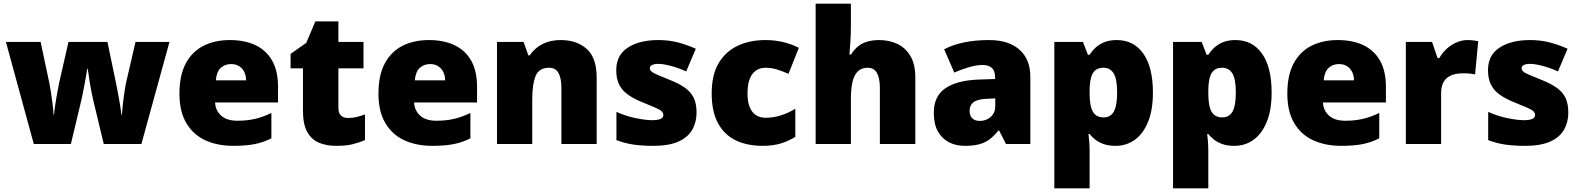

<svg xmlns="http://www.w3.org/2000/svg" viewBox="-20 -780 8555 1040"><path d="M484 -242Q480 -261 475 -284.5Q470 -308 466.5 -332Q463 -356 460 -376Q457 -396 455 -407H452Q451 -396 447.5 -376Q444 -356 439.5 -331.5Q435 -307 430 -281.5Q425 -256 420 -235L364 0H163L12 -553H200L245 -341Q250 -318 255 -285.5Q260 -253 264.5 -219.5Q269 -186 270 -159H273Q274 -179 278 -205Q282 -231 286.5 -257Q291 -283 295 -303Q299 -323 300 -330L351 -553H562L609 -327Q613 -308 618.5 -278.5Q624 -249 629.5 -217Q635 -185 637 -159H640Q642 -186 646 -220.5Q650 -255 655 -287.5Q660 -320 665 -341L714 -553H898L746 0H542Z M1225 -563Q1306 -563 1364.5 -535Q1423 -507 1454.5 -451Q1486 -395 1486 -310V-225H1145Q1147 -182 1177.5 -154Q1208 -126 1266 -126Q1318 -126 1361 -136Q1404 -146 1450 -168V-31Q1410 -10 1362.5 0Q1315 10 1243 10Q1159 10 1093.5 -19.5Q1028 -49 990 -112Q952 -175 952 -273Q952 -373 986.5 -437Q1021 -501 1082.5 -532Q1144 -563 1225 -563ZM1232 -433Q1198 -433 1175.5 -412Q1153 -391 1149 -345H1313Q1313 -370 1303.5 -389.5Q1294 -409 1276 -421Q1258 -433 1232 -433Z M1865 -141Q1891 -141 1912.5 -146.5Q1934 -152 1957 -160V-21Q1926 -8 1891 1Q1856 10 1802 10Q1748 10 1707.5 -7Q1667 -24 1644 -65.5Q1621 -107 1621 -182V-410H1554V-488L1639 -548L1688 -664H1813V-553H1949V-410H1813V-195Q1813 -168 1826.5 -154.5Q1840 -141 1865 -141Z M2303 -563Q2384 -563 2442.5 -535Q2501 -507 2532.5 -451Q2564 -395 2564 -310V-225H2223Q2225 -182 2255.5 -154Q2286 -126 2344 -126Q2396 -126 2439 -136Q2482 -146 2528 -168V-31Q2488 -10 2440.5 0Q2393 10 2321 10Q2237 10 2171.5 -19.5Q2106 -49 2068 -112Q2030 -175 2030 -273Q2030 -373 2064.5 -437Q2099 -501 2160.5 -532Q2222 -563 2303 -563ZM2310 -433Q2276 -433 2253.5 -412Q2231 -391 2227 -345H2391Q2391 -370 2381.5 -389.5Q2372 -409 2354 -421Q2336 -433 2310 -433Z M3018 -563Q3104 -563 3158 -515Q3212 -467 3212 -360V0H3021V-302Q3021 -357 3005 -385Q2989 -413 2954 -413Q2900 -413 2881.5 -369Q2863 -325 2863 -242V0H2672V-553H2816L2842 -480H2849Q2867 -506 2891.5 -524.5Q2916 -543 2947.5 -553Q2979 -563 3018 -563Z M3753 -170Q3753 -118 3729.5 -77Q3706 -36 3654.5 -13Q3603 10 3519 10Q3460 10 3413.5 3.5Q3367 -3 3319 -21V-174Q3372 -150 3426 -139.5Q3480 -129 3511 -129Q3543 -129 3558 -136Q3573 -143 3573 -157Q3573 -169 3563 -178Q3553 -187 3527.5 -198Q3502 -209 3455 -228Q3409 -247 3378.5 -269.5Q3348 -292 3333 -323.5Q3318 -355 3318 -400Q3318 -481 3380.5 -522Q3443 -563 3546 -563Q3601 -563 3649 -551Q3697 -539 3749 -516L3697 -393Q3656 -412 3614 -423Q3572 -434 3547 -434Q3525 -434 3512.5 -428Q3500 -422 3500 -411Q3500 -401 3508.5 -393Q3517 -385 3541 -375Q3565 -365 3611 -346Q3659 -327 3690.5 -304.5Q3722 -282 3737.5 -250.5Q3753 -219 3753 -170Z M4111 10Q4027 10 3965 -20Q3903 -50 3869 -113Q3835 -176 3835 -274Q3835 -375 3873 -438.5Q3911 -502 3976.5 -532.5Q4042 -563 4126 -563Q4177 -563 4222.5 -552Q4268 -541 4307 -521L4251 -380Q4217 -395 4187.5 -404Q4158 -413 4126 -413Q4097 -413 4075 -398Q4053 -383 4041 -352.5Q4029 -322 4029 -275Q4029 -227 4041.5 -198Q4054 -169 4076 -155.5Q4098 -142 4127 -142Q4168 -142 4209.5 -155Q4251 -168 4288 -191V-39Q4254 -17 4211 -3.5Q4168 10 4111 10Z M4589 -652Q4589 -591 4586 -549Q4583 -507 4581 -485H4590Q4608 -514 4630.5 -531Q4653 -548 4681 -555.5Q4709 -563 4742 -563Q4797 -563 4841 -542Q4885 -521 4911.5 -476.5Q4938 -432 4938 -360V0H4746V-302Q4746 -357 4730 -385Q4714 -413 4680 -413Q4646 -413 4626 -393Q4606 -373 4597.5 -335.5Q4589 -298 4589 -243V0H4398V-760H4589Z M5338 -563Q5443 -563 5502 -511Q5561 -459 5561 -363V0H5429L5392 -73H5388Q5365 -44 5340.5 -25.5Q5316 -7 5284 1.5Q5252 10 5206 10Q5158 10 5120 -9.5Q5082 -29 5060 -68.5Q5038 -108 5038 -169Q5038 -258 5099.5 -301Q5161 -344 5278 -349L5370 -352V-360Q5370 -397 5352 -412.5Q5334 -428 5303 -428Q5270 -428 5230 -416.5Q5190 -405 5149 -387L5094 -513Q5142 -538 5202.5 -550.5Q5263 -563 5338 -563ZM5327 -245Q5275 -243 5253.5 -226.5Q5232 -210 5232 -180Q5232 -152 5247 -138.5Q5262 -125 5287 -125Q5322 -125 5346.5 -147Q5371 -169 5371 -204V-247Z M6029 -563Q6121 -563 6173 -489.5Q6225 -416 6225 -278Q6225 -184 6198.5 -119.5Q6172 -55 6126.5 -22.5Q6081 10 6023 10Q5984 10 5957 0Q5930 -10 5912 -24.5Q5894 -39 5882 -54H5876Q5878 -35 5880 -13Q5882 9 5882 38V240H5691V-553H5846L5873 -483H5882Q5896 -505 5915.5 -523Q5935 -541 5963 -552Q5991 -563 6029 -563ZM5957 -413Q5929 -413 5913 -399.5Q5897 -386 5890 -360Q5883 -334 5882 -294V-279Q5882 -235 5888.5 -205Q5895 -175 5912 -159.5Q5929 -144 5958 -144Q5982 -144 5998.5 -157.5Q6015 -171 6023 -201Q6031 -231 6031 -280Q6031 -353 6012 -383Q5993 -413 5957 -413Z M6672 -563Q6764 -563 6816 -489.5Q6868 -416 6868 -278Q6868 -184 6841.5 -119.5Q6815 -55 6769.5 -22.5Q6724 10 6666 10Q6627 10 6600 0Q6573 -10 6555 -24.5Q6537 -39 6525 -54H6519Q6521 -35 6523 -13Q6525 9 6525 38V240H6334V-553H6489L6516 -483H6525Q6539 -505 6558.5 -523Q6578 -541 6606 -552Q6634 -563 6672 -563ZM6600 -413Q6572 -413 6556 -399.5Q6540 -386 6533 -360Q6526 -334 6525 -294V-279Q6525 -235 6531.5 -205Q6538 -175 6555 -159.5Q6572 -144 6601 -144Q6625 -144 6641.5 -157.5Q6658 -171 6666 -201Q6674 -231 6674 -280Q6674 -353 6655 -383Q6636 -413 6600 -413Z M7226 -563Q7307 -563 7365.5 -535Q7424 -507 7455.5 -451Q7487 -395 7487 -310V-225H7146Q7148 -182 7178.5 -154Q7209 -126 7267 -126Q7319 -126 7362 -136Q7405 -146 7451 -168V-31Q7411 -10 7363.5 0Q7316 10 7244 10Q7160 10 7094.5 -19.5Q7029 -49 6991 -112Q6953 -175 6953 -273Q6953 -373 6987.5 -437Q7022 -501 7083.5 -532Q7145 -563 7226 -563ZM7233 -433Q7199 -433 7176.5 -412Q7154 -391 7150 -345H7314Q7314 -370 7304.5 -389.5Q7295 -409 7277 -421Q7259 -433 7233 -433Z M7929 -563Q7945 -563 7962 -561Q7979 -559 7987 -557L7970 -377Q7960 -379 7945.5 -381Q7931 -383 7905 -383Q7887 -383 7866.5 -379.5Q7846 -376 7827.5 -365Q7809 -354 7797.5 -332Q7786 -310 7786 -272V0H7595V-553H7737L7767 -465H7776Q7791 -492 7815 -514.5Q7839 -537 7868.5 -550Q7898 -563 7929 -563Z M8475 -170Q8475 -118 8451.5 -77Q8428 -36 8376.5 -13Q8325 10 8241 10Q8182 10 8135.5 3.5Q8089 -3 8041 -21V-174Q8094 -150 8148 -139.5Q8202 -129 8233 -129Q8265 -129 8280 -136Q8295 -143 8295 -157Q8295 -169 8285 -178Q8275 -187 8249.5 -198Q8224 -209 8177 -228Q8131 -247 8100.5 -269.5Q8070 -292 8055 -323.5Q8040 -355 8040 -400Q8040 -481 8102.5 -522Q8165 -563 8268 -563Q8323 -563 8371 -551Q8419 -539 8471 -516L8419 -393Q8378 -412 8336 -423Q8294 -434 8269 -434Q8247 -434 8234.5 -428Q8222 -422 8222 -411Q8222 -401 8230.5 -393Q8239 -385 8263 -375Q8287 -365 8333 -346Q8381 -327 8412.5 -304.5Q8444 -282 8459.5 -250.5Q8475 -219 8475 -170Z"/></svg>

Font: Noto Sans Thai Black
Style: Regular
Weight: 900
Version: Version 2.001